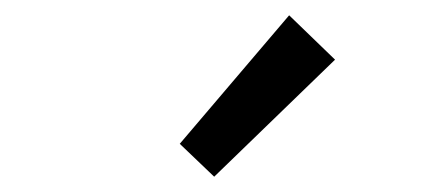

<svg xmlns="http://www.w3.org/2000/svg" viewBox="-20 -804 583 251"><path d="M260 -573 215 -616 358 -784 418 -726Z"/></svg>

Font: Assistant ExtraLight Medium
Style: Regular
Weight: 500
Version: Version 3.000